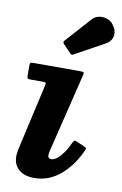

<svg xmlns="http://www.w3.org/2000/svg" viewBox="-90 -844 579 912"><g transform="rotate(10 199.0 -387.5)"><path d="M382 -765Q370.5 -781 351.2 -787.5Q332 -794 312.2 -790.2Q292.5 -786.5 278.5 -770.5L171 -650.5Q162.5 -642.5 171 -633.5L207.5 -595.5Q212.5 -590.5 215.8 -590Q219 -589.5 225 -593.5L366 -671Q392 -685 397.2 -711.2Q402.5 -737.5 382 -765ZM285 -501Q288.5 -514.5 286 -517.2Q283.5 -520 267.5 -520H42Q32.5 -520 29.5 -517Q26.5 -514 26.5 -504V-456Q26.5 -445.5 29.5 -442.8Q32.5 -440 43 -440H100.5Q115 -440 117 -436.8Q119 -433.5 116 -422L46 -112.5Q44.5 -104.5 42.2 -92Q40 -79.5 40 -70Q40 -29 67 -5.8Q94 17.5 142 17.5Q209 17.5 263.8 -27Q318.5 -71.5 353 -145Q358.5 -155.5 359.8 -160.8Q361 -166 350 -171L313.5 -187Q301.5 -192 298.5 -189.8Q295.5 -187.5 290 -176.5Q278 -149.5 263.2 -128.8Q248.5 -108 233.8 -96.2Q219 -84.5 205.5 -84.5Q189.5 -84.5 189.5 -101Q189.5 -105 190.2 -110.5Q191 -116 192 -120Z"/></g></svg>

Font: Besley
Style: Bold Italic
Weight: 700
Italic angle: -13°
Designer: Owen Earl
Foundry: indestructible type*
Version: Version 2.001